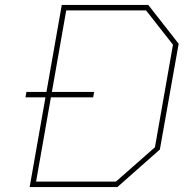

<svg xmlns="http://www.w3.org/2000/svg" viewBox="-20 -757 743 777"><path d="M100 0 164 -363H83L87 -385H168L230 -737H580L703 -580L627 -152L455 0ZM126 -22H449L607 -161L680 -576L571 -715H248L190 -385H361L357 -363H186Z"/></svg>

Font: Tomorrow Thin
Style: Italic
Weight: 250
Italic angle: -10°
Designer: Tony de Marco, Monica Rizzolli
Foundry: Just in Type
Version: Version 2.002